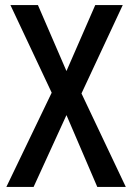

<svg xmlns="http://www.w3.org/2000/svg" viewBox="-20 -734 518 754"><path d="M474 0 300 -367 462 -714H354L241 -455L129 -714H21L183 -370L5 0H112L241 -282L362 0Z"/></svg>

Font: Noto Sans Lao Looped Condensed Medium
Style: Regular
Weight: 500
Width: 3
Designer: Mark Frömberg, Ben Mitchell
Foundry: The Fontpad Ltd
Version: Version 1.002